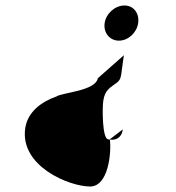

<svg xmlns="http://www.w3.org/2000/svg" viewBox="-20 -703 639 699"><path d="M72 -237C51 -98 232 -24 308 -24C375 -24 386 -148 380 -195C378 -195 376 -195 374 -196C352 -196 352 -312 356 -336C362 -378 384 -385 408 -404C424 -418 420 -432 431 -502L336 -418C328 -372 206 -366 186 -352C129 -332 81 -295 72 -237ZM361 -619C356 -584 379 -555 413 -555C447 -555 478 -584 483 -619C488 -654 467 -683 433 -683C399 -683 366 -654 361 -619ZM380 -195C410 -190 425 -211 427 -232L380 -196Z"/></svg>

Font: Ampere
Style: Ita
Weight: 400
Version: Version 1